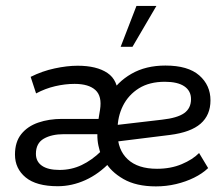

<svg xmlns="http://www.w3.org/2000/svg" viewBox="-20 -634 775 664"><path d="M179.6 10Q105.7 10 68.7 -20.5Q31.8 -51 31.8 -99.4Q31.8 -143.2 53.6 -170.3Q75.4 -197.4 112.4 -210.1Q149.4 -222.8 194.3 -222.8H339.8L317.3 -201.4L325.9 -254.2Q333.4 -301.1 310.1 -322.5Q286.8 -343.9 237.9 -343.9Q205.1 -343.9 170.8 -335.9Q136.5 -327.9 104.8 -310.9L86 -368.2Q126 -388.2 169 -397.4Q212 -406.7 248.6 -406.7Q314.3 -406.7 351.6 -381.6Q388.8 -356.5 388.4 -300.2L357.9 -303.2Q385.1 -350.4 434.6 -378.8Q484 -407.3 552.2 -407.3Q630.2 -407.3 669.1 -373.3Q707.9 -339.3 707.9 -286.9Q707.9 -236.1 673.8 -206.3Q639.7 -176.5 567.6 -167.3L359.9 -141.5L359.5 -199L540.2 -220.1Q593.1 -225.9 616.8 -242.6Q640.6 -259.4 640.6 -291.2Q640.6 -319.9 617.3 -335.6Q594.1 -351.2 550.2 -351.2Q496.7 -351.2 460.4 -328.6Q424.2 -305.9 405.3 -268.3Q386.5 -230.7 386.5 -185.5V-174.2Q386.5 -115.9 421.7 -83.1Q456.8 -50.3 523 -50.3Q570.6 -50.3 608.5 -66.3Q646.5 -82.3 668.5 -104.8L699.8 -52.7Q679.8 -33.6 651.1 -19.5Q622.5 -5.4 588.8 2.6Q555 10.6 519.3 10.6Q451.1 10.6 406.8 -14.9Q362.5 -40.5 343.1 -76.1L360.9 -73.3Q321.8 -32.2 275.2 -11.1Q228.6 10 179.6 10ZM185.8 -46.3Q227 -46.3 262.4 -63.2Q297.9 -80.1 329.5 -111L330.5 -95.1Q324.4 -112 320.4 -130.4Q316.4 -148.8 316.7 -170H201.3Q158.5 -170 131.3 -154.3Q104.2 -138.5 104.2 -102Q104.2 -75.2 125.1 -60.8Q146 -46.3 185.8 -46.3ZM397.3 -472.2 451.9 -613.5H520.9L438.2 -472.2Z"/></svg>

Font: Rokkitt SemiBold
Style: Italic
Weight: 600
Italic angle: -9°
Designer: Vernon Adams
Foundry: Vernon Adams
Version: Version 3.103